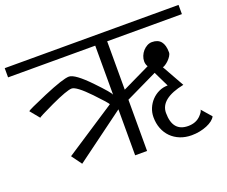

<svg xmlns="http://www.w3.org/2000/svg" viewBox="-113 -864 1230 1042"><g transform="rotate(-20 502.0 -342.5)"><path d="M1003.9 -633.3H572.3V-354L732.4 -431.2Q723.6 -444.8 723.6 -462.4Q723.6 -477.5 729.7 -492.7Q735.8 -507.8 746.3 -519.8Q756.8 -531.7 770.5 -539.1Q784.2 -546.4 798.8 -546.4Q867.2 -546.4 867.2 -462.4Q867.2 -452.6 859.9 -441.2Q852.5 -429.7 842.8 -420.2Q833 -410.6 823 -404.3Q813 -397.9 808.1 -397.9L879.9 -270Q739.3 -241.2 739.3 -158.7Q739.3 -50.8 829.1 -50.8Q875.5 -50.8 903.3 -80.6Q921.9 -100.6 921.9 -111.3L970.7 -55.2Q964.8 -43 951.2 -32.5Q937.5 -22 918.7 -14.2Q899.9 -6.3 877 -1.7Q854 2.9 830.1 2.9Q793.9 2.9 763.9 -9Q733.9 -21 712.4 -42.5Q690.9 -64 679.2 -94Q667.5 -124 667.5 -160.2Q667.5 -186.5 677.7 -211.2Q688 -235.8 705.8 -254.6Q723.6 -273.4 747.6 -284.7Q771.5 -295.9 798.8 -295.9L755.9 -384.3L572.3 -295.9V0H503.4V-265.6L217.8 -55.2L174.8 -114.3L468.8 -307.1Q468.8 -314 401.9 -383.8Q330.1 -458.5 303.2 -458.5Q275.9 -458.5 179.2 -413.6Q89.4 -371.1 89.4 -367.7L45.4 -421.4Q49.8 -427.7 159.7 -474.6Q277.3 -524.4 311.5 -524.4Q345.7 -524.4 427.2 -439.5Q501 -362.8 503.4 -349.6V-633.3H0V-686.5H1003.9Z"/></g></svg>

Font: SakalBharati
Style: Regular
Weight: 400
Designer: CDAC GIST
Foundry: CDAC
Version: 13.02